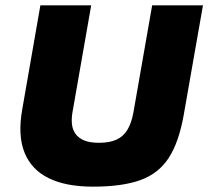

<svg xmlns="http://www.w3.org/2000/svg" viewBox="-20 -688 779 718"><path d="M328 10Q226 10 161.5 -22Q97 -54 71.5 -118Q46 -182 63 -278L131 -668H321L251 -268Q247 -245 249 -224.5Q251 -204 262 -188Q273 -172 294.5 -163Q316 -154 350 -154Q390 -154 416 -166Q442 -178 457 -203.5Q472 -229 479 -268L549 -668H739L667 -258Q649 -156 611 -97.5Q573 -39 505 -14.5Q437 10 328 10Z"/></svg>

Font: Gantari Black
Style: Italic
Weight: 900
Italic angle: -10°
Version: Version 1.000